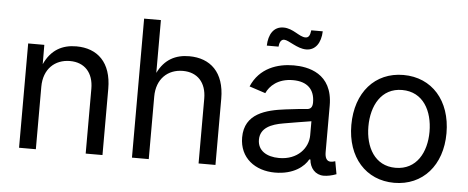

<svg xmlns="http://www.w3.org/2000/svg" viewBox="-50 -867 2441 1001"><g transform="rotate(5 1170.5 -366.5)"><path d="M165 -327.1C165 -420.4 224.1 -473.6 302.7 -473.6C378.9 -473.6 425.8 -423.3 425.8 -339.4V0H513.7V-346.7C513.7 -484.9 439.5 -552.7 329.1 -552.7C255.9 -552.7 197.3 -522 162.1 -444.8L161.6 -545.9H77.1V0H165Z M755.9 -327.1C755.9 -420.4 814.9 -473.6 893.6 -473.6C969.7 -473.6 1016.6 -423.3 1016.6 -339.4V0H1105V-346.7C1105 -484.9 1030.3 -552.7 919.9 -552.7C848.6 -552.7 791.5 -523.9 755.9 -451.2V-727.5H668V0H755.9Z M1417 12.7C1515.6 12.7 1569.8 -34.2 1589.8 -71.3H1595.7C1599.1 -26.9 1627.9 6.8 1671.4 6.8C1690.9 6.8 1713.4 2.4 1737.8 -6.8L1725.6 -73.7C1714.8 -70.3 1709.5 -69.3 1701.2 -69.3C1681.2 -69.3 1671.4 -86.9 1671.4 -116.7V-359.9C1671.4 -530.3 1540 -552.7 1466.8 -552.7C1382.3 -552.7 1288.6 -522.5 1246.6 -423.3L1331.1 -395.5C1348.1 -433.6 1390.6 -475.6 1469.2 -475.6C1544.9 -475.6 1583.5 -436.5 1583.5 -368.7C1583.5 -343.3 1572.8 -333.5 1555.7 -332C1528.8 -330.1 1496.6 -327.1 1443.4 -320.3C1342.3 -307.6 1231 -280.3 1231 -155.3C1231 -47.9 1313.5 12.7 1417 12.7ZM1432.1 -64.9C1366.7 -64.9 1319.3 -94.2 1319.3 -150.9C1319.3 -212.9 1375.5 -235.8 1439.5 -246.6C1476.6 -252.9 1539.1 -263.7 1583.5 -270.5V-197.3C1583.5 -130.4 1529.3 -64.9 1432.1 -64.9ZM1523.4 -641.1C1571.3 -641.1 1599.6 -681.2 1601.6 -742.7H1541.5C1538.1 -714.4 1530.3 -703.1 1514.2 -703.1C1481.4 -703.1 1447.3 -744.6 1396.5 -744.6C1344.2 -744.6 1319.3 -701.7 1317.4 -643.1H1378.9C1379.9 -662.1 1387.7 -681.6 1404.8 -681.6C1429.7 -681.6 1475.1 -641.1 1523.4 -641.1Z M2041 11.7C2189.9 11.7 2290.5 -101.1 2290.5 -269.5C2290.5 -440.4 2189.9 -552.7 2041 -552.7C1892.6 -552.7 1792.5 -440.4 1792.5 -269.5C1792.5 -101.1 1892.6 11.7 2041 11.7ZM2041 -66.9C1932.1 -66.9 1881.8 -162.1 1881.8 -269.5C1881.8 -378.4 1932.1 -474.1 2041 -474.1C2151.4 -474.1 2201.7 -377.9 2201.7 -269.5C2201.7 -162.1 2151.4 -66.9 2041 -66.9Z"/></g></svg>

Font: Raveo
Style: Regular
Weight: 400
Designer: Jakub Foglar, Rasmus Andersson (Inter)
Foundry: Jakubfoglar.com
Version: Version 1.100;Glyphs 3.2.3 (3260)